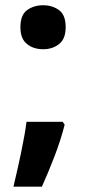

<svg xmlns="http://www.w3.org/2000/svg" viewBox="-20 -576 325 725"><path d="M57.1 -473.1Q57.1 -519.5 82 -537.6Q107.4 -556.2 143.1 -556.2Q177.7 -556.2 203.1 -537.6Q228 -519.5 228 -473.1Q228 -429.2 203.1 -409.7Q178.7 -390.1 143.1 -390.1Q106.4 -390.1 82 -409.7Q57.1 -429.2 57.1 -473.1ZM224.1 -105Q210.4 -50.3 187 11.2Q162.1 76.2 138.2 128.9H30.8Q49.3 50.8 59.1 2.9Q74.2 -68.8 80.1 -116.2H216.8Z"/></svg>

Font: Droid Sans Thai
Style: Bold
Weight: 700
Designer: Steve Matteson
Foundry: Ascender Corporation
Version: Version 1.00